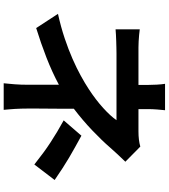

<svg xmlns="http://www.w3.org/2000/svg" viewBox="43 -900 914 1040"><g transform="rotate(90 500.0 -380.0)"><path d="M856 -602Q837 -583 816 -560Q795 -537 779 -519Q741 -475 686.5 -423Q632 -371 569 -323Q569 -293 569 -258.5Q569 -224 568.5 -190.5Q568 -157 568 -126Q568 -95 568 -71Q568 -56 568.5 -38.5Q569 -21 570 -3.5Q571 14 572.5 29.5Q574 45 575 57H431Q432 47 433.5 31Q435 15 436.5 -2.5Q438 -20 438.5 -38Q439 -56 439 -71V-242Q370 -205 291.5 -174.5Q213 -144 132 -119L55 -237Q127 -253 188 -273.5Q249 -294 299 -316Q349 -338 390 -360.5Q431 -383 463 -404Q521 -442 565 -482Q609 -522 631 -554H269Q255 -554 237.5 -553.5Q220 -553 202 -552.5Q184 -552 167.5 -551Q151 -550 139 -549V-680Q153 -678 170 -676.5Q187 -675 204 -674Q221 -673 237.5 -673Q254 -673 267 -673H440V-725Q440 -748 438.5 -773Q437 -798 434 -817H577Q575 -799 573 -773.5Q571 -748 571 -725V-673H691Q740 -673 774 -683ZM715 -364Q749 -345 777.5 -329.5Q806 -314 833.5 -297.5Q861 -281 890 -262.5Q919 -244 955 -219L871 -109Q838 -135 809 -156.5Q780 -178 751.5 -196.5Q723 -215 694 -232.5Q665 -250 632 -268Z"/></g></svg>

Font: SpoqaHanSansJP-Bold
Style: Regular
Weight: 700
Designer: [Source Han Sans]
Ryoko NISHIZUKA  (kana & ideographs); Paul D. Hunt (Latin, Greek & Cyrillic); Wenlong ZHANG  (bopomofo
Foundry: Spoqa (http://bi.spoqa.com)
Version: Version 1.002.20150607